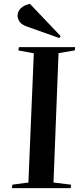

<svg xmlns="http://www.w3.org/2000/svg" viewBox="-20 -974 423 994"><path d="M155 -698 75 -713 78 -730H369L367 -713L283 -699L257 -29L348 -18L346 0H42L44 -18L127 -29ZM294 -787 287 -777 118 -837Q93 -846 82 -861Q71 -876 71 -893Q71 -915 88 -931.5Q105 -948 135 -954Z"/></svg>

Font: Literata 72pt SemiBold
Style: Italic
Weight: 600
Italic angle: -2°
Designer: Latin by Veronika Burian and Jose Scaglione. Greek by Irene Vlachou. Cyrillic by Vera Evstafieva
Foundry: TypeTogether
Version: Version 3.002